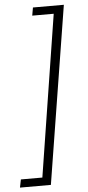

<svg xmlns="http://www.w3.org/2000/svg" viewBox="-110 -739 437 953"><g transform="rotate(-5 109.0 -262.5)"><path d="M-50 180 -42 140H65L192 -665H85L92 -705H246L104 180Z"/></g></svg>

Font: Nunito Sans 7pt Condensed ExtraLight
Style: Italic
Weight: 250
Width: 3
Italic angle: -9°
Designer: Vernon Adams
Foundry: Vernon Adams
Version: Version 3.101;gftools[0.9.27]